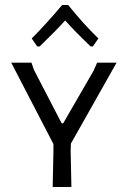

<svg xmlns="http://www.w3.org/2000/svg" viewBox="-20 -749 513 769"><path d="M107 -595 129 -563H139C181.7 -604.3 215.7 -639 241 -667C267.7 -637 301.7 -602.3 343 -563H352L374 -595C334.7 -633 294.3 -677.7 253 -729H229C186.3 -678.3 145.7 -633.7 107 -595ZM266 0 263 -143 264 -174 447 -498H369L355 -466L233 -255H227L116 -469L106 -498H25L194 -172V-143L191 0Z"/></svg>

Font: Alegreya Sans SC
Style: Regular
Weight: 400
Designer: Juan Pablo del Peral
Foundry: Huerta Tipografica
Version: Version 1.000;PS 001.000;hotconv 1.0.70;makeotf.lib2.5.58329